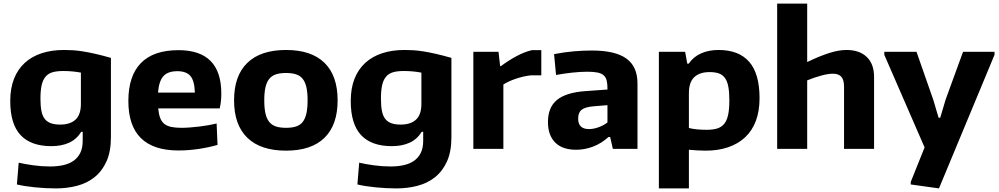

<svg xmlns="http://www.w3.org/2000/svg" viewBox="-20 -828 5558 1068"><path d="M291 220Q234 220 174.5 214Q115 208 74 198L84 77Q119 85 165.5 91.5Q212 98 259 98Q297 98 330 91Q363 84 387.5 67.5Q412 51 426 23.5Q440 -4 440 -45V-95H432Q406 -53 364 -34Q322 -15 266 -15Q152 -15 94.5 -76.5Q37 -138 37 -266Q37 -337 58 -390Q79 -443 118 -478.5Q157 -514 212 -532Q267 -550 336 -550Q360 -550 385.5 -548.5Q411 -547 442 -542Q473 -537 510.5 -528.5Q548 -520 597 -506V-65Q597 15 572.5 69.5Q548 124 506 157.5Q464 191 408.5 205.5Q353 220 291 220ZM315 -135Q370 -135 400 -162.5Q430 -190 430 -250V-424Q410 -428 385 -430.5Q360 -433 332 -433Q296 -433 272 -426Q248 -419 233 -401Q218 -383 211.5 -353.5Q205 -324 205 -279Q205 -238 210.5 -210.5Q216 -183 229 -166.5Q242 -150 263 -142.5Q284 -135 315 -135Z M973 9Q694 9 694 -266Q694 -406 764 -477.5Q834 -549 973 -549Q1211 -549 1211 -308Q1211 -261 1202 -225H860Q863 -193 871 -172Q879 -151 894 -139Q909 -127 932.5 -122Q956 -117 989 -117Q1011 -117 1036.5 -119Q1062 -121 1088 -124Q1114 -127 1139 -131.5Q1164 -136 1185 -141L1190 -22Q1142 -8 1085 0.5Q1028 9 973 9ZM966 -432Q914 -432 889 -404.5Q864 -377 859 -313H1064Q1062 -378 1039.5 -405Q1017 -432 966 -432Z M1571 10Q1430 10 1356 -61.5Q1282 -133 1282 -270Q1282 -407 1356 -478.5Q1430 -550 1571 -550Q1712 -550 1785 -478.5Q1858 -407 1858 -270Q1858 -133 1785 -61.5Q1712 10 1571 10ZM1571 -117Q1604 -117 1627 -124.5Q1650 -132 1664 -150Q1678 -168 1684.5 -197.5Q1691 -227 1691 -270Q1691 -313 1684.5 -342Q1678 -371 1664 -389Q1650 -407 1627 -414.5Q1604 -422 1571 -422Q1538 -422 1515 -414.5Q1492 -407 1477.5 -389Q1463 -371 1456.5 -342Q1450 -313 1450 -270Q1450 -227 1456.5 -197.5Q1463 -168 1477.5 -150Q1492 -132 1515 -124.5Q1538 -117 1571 -117Z M2185 220Q2128 220 2068.5 214Q2009 208 1968 198L1978 77Q2013 85 2059.5 91.5Q2106 98 2153 98Q2191 98 2224 91Q2257 84 2281.5 67.5Q2306 51 2320 23.5Q2334 -4 2334 -45V-95H2326Q2300 -53 2258 -34Q2216 -15 2160 -15Q2046 -15 1988.5 -76.5Q1931 -138 1931 -266Q1931 -337 1952 -390Q1973 -443 2012 -478.5Q2051 -514 2106 -532Q2161 -550 2230 -550Q2254 -550 2279.5 -548.5Q2305 -547 2336 -542Q2367 -537 2404.5 -528.5Q2442 -520 2491 -506V-65Q2491 15 2466.5 69.5Q2442 124 2400 157.5Q2358 191 2302.5 205.5Q2247 220 2185 220ZM2209 -135Q2264 -135 2294 -162.5Q2324 -190 2324 -250V-424Q2304 -428 2279 -430.5Q2254 -433 2226 -433Q2190 -433 2166 -426Q2142 -419 2127 -401Q2112 -383 2105.5 -353.5Q2099 -324 2099 -279Q2099 -238 2104.5 -210.5Q2110 -183 2123 -166.5Q2136 -150 2157 -142.5Q2178 -135 2209 -135Z M2613 -540H2753L2762 -460H2766Q2806 -490 2852 -515Q2898 -540 2939 -549H2991V-409H2933Q2891 -404 2849.5 -390Q2808 -376 2780 -358V0H2613Z M3185 5Q3108 5 3068 -35.5Q3028 -76 3028 -149Q3028 -231 3078 -272Q3128 -313 3234 -321L3359 -330V-336Q3359 -363 3354.5 -380.5Q3350 -398 3338 -409Q3326 -420 3304 -424.5Q3282 -429 3246 -429Q3209 -429 3162.5 -424Q3116 -419 3073 -411L3062 -527Q3119 -538 3171.5 -542.5Q3224 -547 3272 -547Q3402 -547 3464 -502.5Q3526 -458 3526 -364V0H3389L3374 -66H3365Q3325 -30 3279 -12.5Q3233 5 3185 5ZM3256 -110Q3282 -110 3310.5 -120.5Q3339 -131 3359 -147V-243L3285 -237Q3235 -233 3215.5 -217.5Q3196 -202 3196 -168Q3196 -110 3256 -110Z M3645 -540H3791L3803 -474H3811Q3837 -512 3879.5 -531Q3922 -550 3977 -550Q4090 -550 4147.5 -484Q4205 -418 4205 -282Q4205 -210 4184.5 -155.5Q4164 -101 4125 -64.5Q4086 -28 4030.5 -9Q3975 10 3906 10Q3881 10 3857 8.5Q3833 7 3812 5V220H3645ZM3910 -106Q3946 -106 3970 -113.5Q3994 -121 4009 -140Q4024 -159 4030.5 -190.5Q4037 -222 4037 -270Q4037 -315 4031.5 -345Q4026 -375 4013 -393.5Q4000 -412 3979 -419.5Q3958 -427 3927 -427Q3872 -427 3842 -399Q3812 -371 3812 -309V-116Q3832 -111 3856.5 -108.5Q3881 -106 3910 -106Z M4303 -808H4470V-483Q4539 -516 4592 -533Q4645 -550 4689 -550Q4761 -550 4801.5 -511Q4842 -472 4842 -400V0H4675V-344Q4675 -384 4660 -401Q4645 -418 4613 -418Q4587 -418 4549.5 -408Q4512 -398 4470 -381V0H4303Z M5046 198V184L5123 -8L4899 -523V-540H5078L5171 -274L5201 -173H5210L5240 -274L5337 -540H5512V-523L5203 220Z"/></svg>

Font: Encode Sans Normal
Style: Bold
Weight: 700
Designer: Pablo Impallari, Andres Torresi
Foundry: Pablo Impallari, Andres Torresi
Version: Version 1.000; ttfautohint (v1.00) -l 8 -r 50 -G 200 -x 14 -